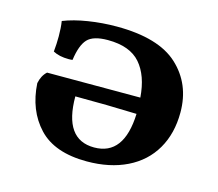

<svg xmlns="http://www.w3.org/2000/svg" viewBox="-80 -607 810 712"><g transform="rotate(15 325.5 -251.0)"><path d="M596 -260Q596 -179 561 -119Q526 -59 460.5 -27Q395 5 307 5Q183 5 122 -60Q61 -125 55 -228Q61 -258 80 -275H438Q432 -358 392 -404Q352 -450 267 -450Q211 -450 189 -426.5Q167 -403 159 -345Q154 -344 144 -344Q108 -344 84 -357Q87 -387 87 -416Q87 -449 83 -474Q123 -490 177 -498.5Q231 -507 286 -507Q447 -507 521.5 -438Q596 -369 596 -260ZM440 -213Q327 -217 204 -217Q204 -52 320 -52Q434 -52 440 -213Z"/></g></svg>

Font: Vollkorn SC
Style: Bold
Weight: 700
Designer: Friedrich Althausen
Foundry: Friedrich Althausen
Version: Version 4.015